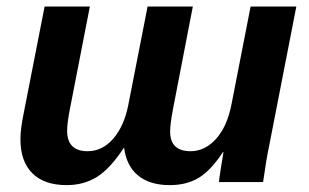

<svg xmlns="http://www.w3.org/2000/svg" viewBox="-20 -548 929 578"><path d="M243.7 -92.8Q288.1 -92.8 320.8 -130.4Q353.5 -168 366.2 -231.9L424.3 -528.3H560.5L500.5 -218.3Q492.2 -173.8 492.2 -151.9Q492.2 -92.8 553.7 -92.8Q596.7 -92.8 630.1 -129.6Q663.6 -166.5 676.8 -233.4L734.4 -528.3H872.1L791 -112.8Q781.2 -66.4 772 0H639.2Q639.2 -5.4 644.3 -37.8Q649.4 -70.3 652.8 -90.3H651.4Q613.8 -33.7 577.4 -12.2Q541 9.3 491.2 9.3Q430.7 9.3 395.5 -19.8Q360.4 -48.8 353.5 -104Q312 -40.5 272.2 -15.6Q232.4 9.3 180.7 9.3Q113.3 9.3 77.4 -26.4Q41.5 -62 41.5 -129.4Q41.5 -160.6 51.8 -209.5L114.3 -528.3H250.5L190.9 -222.2Q182.1 -178.2 182.1 -154.3V-151.9Q183.6 -92.8 243.7 -92.8Z"/></svg>

Font: Liberation Sans
Style: Bold Italic
Weight: 700
Italic angle: -12°
Designer: Steve Matteson
Foundry: Ascender Corporation
Version: Version 2.1.5